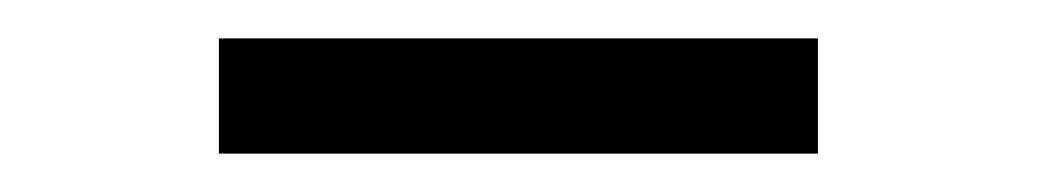

<svg xmlns="http://www.w3.org/2000/svg" viewBox="-20 -753 540 100"><path d="M94 -733H406V-673H94Z"/></svg>

Font: Roboto Serif 20pt Light
Style: Regular
Weight: 300
Version: Version 1.008